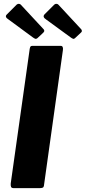

<svg xmlns="http://www.w3.org/2000/svg" viewBox="-20 -981 447 1001"><path d="M296 -742Q311 -742 308 -720L210 -20Q209 -6 203.5 -3Q198 0 184 0H53Q40 0 37.5 -7Q35 -14 36 -25L135 -727Q137 -737 140 -739.5Q143 -742 150 -742ZM67 -957Q73 -962 79.5 -961Q86 -960 89 -956L205 -831Q209 -828 210.5 -822.5Q212 -817 206 -811L175 -782Q169 -777 163.5 -779Q158 -781 150 -787L25 -879Q2 -893 16 -906ZM263 -957Q269 -962 275.5 -961Q282 -960 285 -956L401 -831Q405 -828 406.5 -822Q408 -816 402 -811L371 -782Q366 -777 360.5 -779Q355 -781 347 -787L221 -879Q199 -893 213 -907Z"/></svg>

Font: Libre Franklin
Style: Bold Italic
Weight: 700
Italic angle: -8°
Designer: Pablo Impallari, Rodrigo Fuenzalida, Nhung Nguyen
Foundry: Impallari Type
Version: Version 3.000